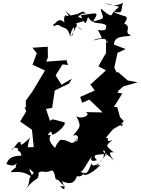

<svg xmlns="http://www.w3.org/2000/svg" viewBox="-20 -1190 963 1315"><path d="M704 -825 654 -736 705 -709 695 -698 599 -611 629 -570 529 -526 543 -486 592 -508 683 -420 568 -422C607 -402 538 -370 503 -394C544 -315 523 -318 478 -259C491 -270 550 -274 482 -178C532 -228 520 -210 493 -184C562 -244 481 -172 535 -244C455 -194 504 -216 512 -251C467 -172 469 -236 393 -232C326 -162 384 -152 333 -149C338 -119 449 -142 457 -159C421 -188 437 -185 383 -158C293 -220 322 -264 333 -265C314 -259 290 -285 262 -216C327 -277 327 -314 337 -267C367 -272 437 -335 422 -352L342 -373L322 -363L295 -444L337 -451L355 -570L453 -618L473 -651L401 -610L361 -674L389 -718L408 -749L446 -745L427 -801L436 -778L296 -768L308 -795L307 -870L202 -863L232 -826L203 -747L288 -707L235 -618L203 -565L157 -501V-454L148 -455L160 -428L118 -358L199 -301L211 -183C90 -173 142 -222 106 -217C43 -142 78 -175 54 -164C93 -192 79 -174 157 -159C172 -143 166 -207 187 -248C125 -188 95 -175 135 -232C72 -121 117 -186 127 -124C47 -122 38 -98 23 -67C91 -37 100 -82 98 -91C90 -44 80 -51 97 -44C148 -8 217 -92 105 -102C110 -30 95 -63 53 -11C98 -9 136 -26 207 28C168 -53 177 -37 208 -11C204 17 228 -16 230 -16C150 37 203 43 157 104C227 15 247 53 244 -7C283 -33 269 13 371 -38C294 -38 370 -8 312 -43C380 -6 339 42 378 42C434 106 445 84 392 85C433 130 426 89 404 51C452 69 493 81 513 -5C478 -17 503 54 563 -6C507 -4 549 -38 533 -9C562 -40 553 -35 609 -121C598 -94 603 -80 644 -93C591 -146 680 -123 713 -142C659 -62 652 -94 642 -23C662 -100 612 -41 668 -62C673 -62 577 33 543 2C586 -8 577 -3 608 -73C606 -27 696 -89 691 -132C684 -149 719 -113 706 -142C677 -138 687 -183 702 -145C679 -137 705 -150 758 -92C766 -88 698 -159 759 -146C703 -194 700 -191 752 -232C691 -206 740 -254 704 -245C772 -326 738 -295 825 -344C806 -307 794 -330 828 -360L802 -388L783 -456L760 -458L818 -550L785 -555L792 -570L826 -599L923 -626L855 -639L788 -697L779 -693L763 -727L785 -828L840 -854L760 -885L707 -956L705 -780ZM753 -1103C744 -1089 750 -1060 671 -1132C673 -1068 726 -1069 617 -1043C663 -1115 646 -1101 532 -1085C560 -1049 559 -994 583 -1074C618 -1011 676 -1045 708 -1015C702 -1004 723 -972 651 -985C694 -896 682 -947 617 -913C636 -914 707 -946 718 -898C702 -897 704 -940 760 -880C759 -954 847 -934 878 -948C803 -989 873 -933 852 -971C852 -986 870 -1015 831 -1028C875 -1098 830 -1064 756 -1111C829 -1094 805 -1116 822 -1170C804 -1163 765 -1138 698 -1169L796 -1144ZM517 -1103C521 -1109 532 -1093 439 -1080C422 -1100 414 -1058 422 -1034C376 -1085 355 -1008 346 -1029C345 -982 357 -1043 399 -1008C417 -995 446 -1007 461 -938C467 -1002 497 -1033 544 -982C466 -1037 505 -1023 473 -941C456 -945 534 -1036 495 -1028C562 -1049 602 -1051 515 -1073C545 -1118 600 -1080 547 -1111C549 -1113 455 -1068 484 -1072C493 -1082 481 -1058 427 -1118L468 -1054Z"/></svg>

Font: Hussar Lance
Style: Italic
Weight: 700
Foundry: Cannot Into Space Fonts, PlusOne Fonts
Version: Version 2.27